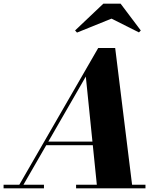

<svg xmlns="http://www.w3.org/2000/svg" viewBox="-68 -1026 882 1046"><path d="M26 0 467 -764.5H559.5L654 0H461.5L399.5 -609L48.5 0ZM-48.5 0V-19.5H171.5V0ZM346.5 0V-19.5H724.5V0ZM182.5 -235V-254.5H511V-235ZM351.5 -848.5 341 -860 495 -1006H589L699 -860L689 -849.5L539.5 -924.5Z"/></svg>

Font: Bodoni Moda ExtraBold
Style: Italic
Weight: 800
Italic angle: -13°
Version: Version 2.005